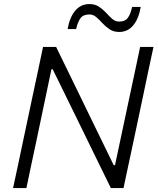

<svg xmlns="http://www.w3.org/2000/svg" viewBox="-20 -950 796 970"><path d="M46 0Q59 -59.5 70.8 -115Q82.5 -170.5 96.5 -237L146.5 -473Q161 -540.5 173 -597Q184.5 -653.5 197.5 -713H263.5Q310 -617.5 354 -527.5Q398 -437 440 -350.5L554.5 -115.5H561L637 -473Q651.5 -541 663.5 -597Q675.5 -653 688 -713H755.5Q742.5 -653.5 730.5 -597Q718.5 -540.5 704.5 -473L654.5 -236.5Q640.5 -170.5 628.5 -115Q616.5 -59.5 604 0H540Q500.5 -80.5 457.2 -169Q414 -257.5 362 -364L246 -600.5H240L163.5 -236.5Q149 -170 137.5 -115Q126 -60 113.5 0ZM582.5 -788.5Q554 -788.5 533.8 -802Q513.5 -815.5 497.5 -833Q481.5 -850.5 466 -863.8Q450.5 -877 431.5 -877Q401 -877 387 -858.5Q373 -840 364.5 -803H321.5Q332.5 -864.5 360.8 -897Q389 -929.5 431.5 -929.5Q460 -929.5 480 -916.2Q500 -903 516 -885.5Q531.5 -868 547 -854.5Q562.5 -841 582 -841Q612 -841 625.8 -859.8Q639.5 -878.5 647.5 -915H691Q680.5 -854 652.5 -821.2Q624.5 -788.5 582.5 -788.5Z"/></svg>

Font: Heraclito Light
Style: Italic
Weight: 300
Italic angle: -12°
Designer: Kostas Bartsokas (font) & Cristiano Sobral (main changes)
Foundry: Kostas Bartsokas (font) & Cristiano Sobral (main changes)
Version: Version 1.00;July 8, 2020;FontCreator 13.0.0.2655 64-bit